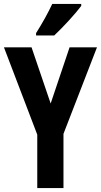

<svg xmlns="http://www.w3.org/2000/svg" viewBox="-20 -954 512 974"><path d="M392 -924V-934H245C224 -889 197 -840 163 -786V-774H255C301 -817 365 -887 392 -924ZM237 -429 140 -714H0L169 -271V0H302V-275L472 -714H333Z"/></svg>

Font: Noto Sans Gurmukhi UI ExtraCondensed
Style: Bold
Weight: 700
Width: 2
Designer: Jelle Bosma - Monotype Design Team
Foundry: Monotype Imaging Inc.
Version: Version 2.004